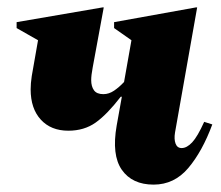

<svg xmlns="http://www.w3.org/2000/svg" viewBox="-20 -490 599 520"><path d="M165 -136Q118 -136 90.5 -166Q63 -196 63 -248Q63 -264 66 -284L83 -381L25 -414V-430L258 -470H261L231 -307Q227 -286 227 -273Q227 -256 234.5 -245.5Q242 -235 260 -235Q275 -235 289 -244.5Q303 -254 316 -268L336 -381L289 -414V-430L511 -470H514L454 -131Q451 -113 455.5 -101Q460 -89 472 -89Q486 -89 500.5 -104.5Q515 -120 533 -160L555 -153Q528 -80 490 -35Q452 10 396 10Q338 10 310 -30Q282 -70 296 -150L310 -228H307Q270 -180 239 -158Q208 -136 165 -136Z"/></svg>

Font: Spectral ExtraBold
Style: Italic
Weight: 800
Italic angle: -10°
Designer: Jean-Baptiste Levee
Foundry: Production Type
Version: Version 2.001